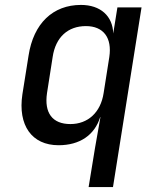

<svg xmlns="http://www.w3.org/2000/svg" viewBox="-20 -580 640 780"><path d="M340 180H439L555 -550H457L440 -444C438 -515 388 -560 309 -560C195 -560 116 -485 96 -354L71 -197C52 -71 109 10 218 10C304 10 364 -31 387 -104H388L366 21ZM266 -76C193 -76 159 -121 171 -202L194 -349C206 -429 256 -474 329 -474C400 -474 436 -427 424 -348L401 -202C389 -123 337 -76 266 -76Z"/></svg>

Font: JetBrains Mono Medium
Style: Italic
Weight: 436
Italic angle: -9°
Monospace: yes
Designer: Philipp Nurullin, Konstantin Bulenkov
Foundry: JetBrains
Version: Version 2.305